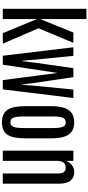

<svg xmlns="http://www.w3.org/2000/svg" viewBox="518 -1426 917 1993"><g transform="rotate(90 976.5 -429.5)"><path d="M71.3 0V-868.2H177.7V-387.2L317.4 -732.4H424.8L273.4 -371.1L433.1 0H324.2L177.7 -354.5V0Z M558.6 0 470.7 -732.4H559.6L598.1 -345.2L610.4 -201.7H614.3L632.3 -345.7L687.5 -732.4H715.8H762.2H780.8L836.9 -355.5L856.9 -201.7H860.4L872.6 -356L909.7 -732.4H997.1L908.2 0H811.5L737.3 -568.4L651.4 0Z M1250 8.8Q1197.8 8.8 1164.8 -8.8Q1131.8 -26.4 1113.8 -58.8Q1095.7 -91.3 1088.9 -137.2Q1082 -183.1 1082 -240.2V-502.4Q1082 -571.3 1096.2 -625.2Q1110.4 -679.2 1146.7 -710.2Q1183.1 -741.2 1250 -741.2Q1299.8 -741.2 1332.3 -723.6Q1364.7 -706.1 1383.1 -673.6Q1401.4 -641.1 1408.7 -597.7Q1416 -554.2 1416 -502.4V-240.2Q1416 -184.1 1409.4 -138.4Q1402.8 -92.8 1385.3 -59.8Q1367.7 -26.9 1335 -9Q1302.2 8.8 1250 8.8ZM1250 -79.1Q1275.4 -79.1 1287.8 -95.7Q1300.3 -112.3 1304.7 -142.3Q1309.1 -172.4 1309.1 -211.9V-522.9Q1309.1 -562.5 1304.7 -591.6Q1300.3 -620.6 1287.6 -637Q1274.9 -653.3 1250 -653.3Q1223.6 -653.3 1210.4 -637Q1197.3 -620.6 1193.1 -591.6Q1189 -562.5 1189 -522.9V-211.9Q1189 -172.4 1193.1 -142.3Q1197.3 -112.3 1210.4 -95.7Q1223.6 -79.1 1250 -79.1Z M1543.9 0V-732.4H1649.9V-653.3Q1659.7 -688.5 1691.4 -715.1Q1723.1 -741.7 1768.1 -741.7Q1824.7 -741.7 1855.7 -701.9Q1886.7 -662.1 1886.7 -582.5V0H1780.8V-580.6Q1780.8 -618.2 1763.7 -635.7Q1746.6 -653.3 1719.7 -653.3Q1699.7 -653.3 1683.8 -644Q1668 -634.8 1658.9 -616.2Q1649.9 -597.7 1649.9 -568.8V0Z"/></g></svg>

Font: Antonio Medium
Style: Regular
Weight: 500
Designer: Vernon Adams
Foundry: Vernon Adams
Version: Version 1.002